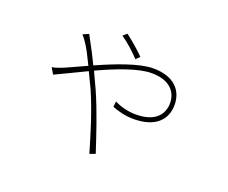

<svg xmlns="http://www.w3.org/2000/svg" viewBox="-111 -784 1221 1027"><g transform="rotate(20 500.0 -271.0)"><path d="M539 -494 560 -515C528 -548 478 -589 453 -608L431 -589C469 -563 511 -525 539 -494ZM133 -301 154 -266C194 -284 257 -316 327 -349L370 -259C419 -146 455 -23 481 66L513 54C485 -31 444 -159 394 -271L352 -361C456 -409 570 -454 647 -454C764 -454 794 -387 794 -337C794 -282 763 -217 640 -217C591 -217 545 -233 519 -246L516 -215C544 -203 591 -190 638 -190C765 -190 820 -253 820 -336C820 -417 766 -481 647 -481C566 -481 442 -432 339 -386C317 -432 295 -474 280 -501C273 -514 267 -524 261 -537L227 -522C238 -512 252 -491 260 -479C273 -459 293 -421 315 -375C259 -350 212 -327 186 -317C171 -311 155 -305 133 -301Z"/></g></svg>

Font: Noto Sans JP Thin
Style: Regular
Weight: 100
Designer: Ryoko NISHIZUKA 西塚涼子 (kana, bopomofo & ideographs); Paul D. Hunt (Latin, Greek & Cyrillic); Sandoll Communications 산돌커뮤니
Foundry: Adobe
Version: Version 2.004;hotconv 1.0.118;makeotfexe 2.5.65603